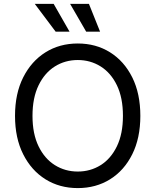

<svg xmlns="http://www.w3.org/2000/svg" viewBox="-20 -962 803 992"><path d="M381.8 9.8Q288.1 9.8 215.1 -35.6Q142.1 -81.1 99.9 -164.8Q57.6 -248.5 57.6 -363.3Q57.6 -478.5 99.9 -562.3Q142.1 -646 215.1 -691.7Q288.1 -737.3 381.8 -737.3Q475.6 -737.3 548.6 -691.7Q621.6 -646 663.3 -562.3Q705.1 -478.5 705.1 -363.3Q705.1 -248.5 663.3 -164.8Q621.6 -81.1 548.6 -35.6Q475.6 9.8 381.8 9.8ZM381.8 -75.7Q446.8 -75.7 499.8 -108.6Q552.7 -141.6 584 -206.1Q615.2 -270.5 615.2 -363.3Q615.2 -457 584 -521.5Q552.7 -585.9 499.8 -618.9Q446.8 -651.9 381.8 -651.9Q316.4 -651.9 263.4 -618.7Q210.4 -585.4 179.2 -521Q147.9 -456.5 147.9 -363.3Q147.9 -270.5 179.2 -206.3Q210.4 -142.1 263.4 -108.9Q316.4 -75.7 381.8 -75.7ZM425.3 -798.3 342.3 -941.9H439.5L497.1 -798.3ZM267.6 -798.3 159.7 -941.9H257.3L339.4 -798.3Z"/></svg>

Font: Inter 16pt
Style: Regular
Weight: 400
Version: Version 4.001;git-66647c0bb